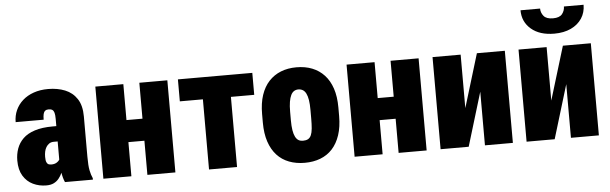

<svg xmlns="http://www.w3.org/2000/svg" viewBox="-48 -919 3484 1097"><g transform="rotate(-5 1693.5 -370.5)"><path d="M264.2 -132.8V-365.2Q264.2 -387.7 260.7 -399.7Q257.3 -411.6 249.8 -416.7Q242.2 -421.9 227.5 -421.9Q215.8 -421.9 208.5 -416Q201.2 -410.2 198.2 -397.9Q195.3 -385.7 195.3 -365.7H34.7Q34.7 -402.3 48.8 -433.8Q63 -465.3 89.4 -488.8Q115.7 -512.2 152.6 -525.1Q189.5 -538.1 235.4 -538.1Q289.6 -538.1 332.5 -520.8Q375.5 -503.4 400.6 -465.3Q425.8 -427.2 425.8 -364.3V-133.3Q425.8 -81.5 431.2 -54.9Q436.5 -28.3 445.8 -8.3V0H285.6Q274.4 -24.4 269.3 -59.8Q264.2 -95.2 264.2 -132.8ZM282.2 -322.8 283.2 -234.9H241.7Q226.6 -234.9 215.8 -227.8Q205.1 -220.7 198 -209Q190.9 -197.3 188 -182.9Q185.1 -168.5 185.1 -153.3Q185.1 -131.8 189.7 -122.1Q194.3 -112.3 201.4 -109.6Q208.5 -106.9 217.3 -106.9Q235.8 -106.9 248.3 -115Q260.7 -123 266.1 -134.3Q271.5 -145.5 269 -153.3L285.6 -88.9Q277.3 -70.8 269.5 -53.5Q261.7 -36.1 250 -21.7Q238.3 -7.3 221.2 1.2Q204.1 9.8 178.2 9.8Q137.2 9.8 102.3 -6.8Q67.4 -23.4 46.1 -58.1Q24.9 -92.8 24.9 -146Q24.9 -182.6 36.4 -214.6Q47.9 -246.6 72.8 -271Q97.7 -295.4 139.9 -309.1Q182.1 -322.8 243.2 -322.8Z M816.4 -322.3V-195.8H607.9V-322.3ZM666.5 -528.3V0H505.9V-528.3ZM918.9 -528.3V0H758.3V-528.3Z M1272.5 -528.3V0H1111.8V-528.3ZM1406.2 -528.3V-402.3H979.5V-528.3Z M1441.4 -239.3V-288.6Q1441.4 -351.1 1457 -397.7Q1472.7 -444.3 1501.5 -475.3Q1530.3 -506.3 1570.3 -522.2Q1610.4 -538.1 1659.7 -538.1Q1710 -538.1 1750 -522.2Q1790 -506.3 1818.8 -475.3Q1847.7 -444.3 1863.3 -397.7Q1878.9 -351.1 1878.9 -288.6V-239.3Q1878.9 -177.2 1863.3 -130.4Q1847.7 -83.5 1819.1 -52.2Q1790.5 -21 1750.2 -5.6Q1710 9.8 1660.6 9.8Q1611.3 9.8 1570.8 -5.6Q1530.3 -21 1501.5 -52.2Q1472.7 -83.5 1457 -130.4Q1441.4 -177.2 1441.4 -239.3ZM1602.1 -288.6V-239.3Q1602.1 -205.6 1606 -181.9Q1609.9 -158.2 1617.4 -143.8Q1625 -129.4 1635.7 -123Q1646.5 -116.7 1660.6 -116.7Q1678.7 -116.7 1690.2 -123Q1701.7 -129.4 1708 -143.8Q1714.4 -158.2 1716.6 -181.9Q1718.8 -205.6 1718.8 -239.3V-288.6Q1718.8 -321.8 1715.1 -345Q1711.4 -368.2 1703.9 -383.1Q1696.3 -397.9 1685.1 -404.5Q1673.8 -411.1 1659.7 -411.1Q1646 -411.1 1635.3 -404.5Q1624.5 -397.9 1617.2 -383.1Q1609.9 -368.2 1606 -345Q1602.1 -321.8 1602.1 -288.6Z M2257.3 -322.3V-195.8H2048.8V-322.3ZM2107.4 -528.3V0H1946.8V-528.3ZM2359.9 -528.3V0H2199.2V-528.3Z M2601.1 -221.7 2694.3 -528.3H2854.5V0H2694.3V-307.6L2601.1 0H2439.9V-528.3H2601.1Z M3094.2 -221.7 3187.5 -528.3H3347.7V0H3187.5V-307.6L3094.2 0H2933.1V-528.3H3094.2ZM3212.9 -751H3325.7Q3325.7 -707 3303.5 -673.1Q3281.2 -639.2 3240.7 -620.1Q3200.2 -601.1 3145 -601.1Q3061.5 -601.1 3012.7 -642.8Q2963.9 -684.6 2963.9 -751H3076.2Q3076.2 -727.1 3091.8 -708Q3107.4 -689 3145 -689Q3182.6 -689 3197.8 -708Q3212.9 -727.1 3212.9 -751Z"/></g></svg>

Font: Roboto Condensed Black
Style: Regular
Weight: 900
Designer: Christian Robertson
Foundry: Google
Version: Version 3.008; 2023